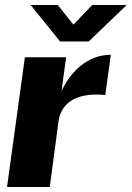

<svg xmlns="http://www.w3.org/2000/svg" viewBox="-20 -744 524 764"><path d="M347 -724 272 -646 210 -724H102L219 -579H333L484 -724ZM8 0H178L213 -262C221 -319 265 -379 399 -366L421 -526C330 -526 262 -461 225 -382L243 -516H79Z"/></svg>

Font: United Sans ExtraBold
Style: Italic
Weight: 800
Italic angle: -8°
Designer: Pablo Impallari, Rodrigo Fuenzalida (Modified by Dan O. Williams)
Version: Version 1.000;PS 001.000;hotconv 1.0.88;makeotf.lib2.5.64775